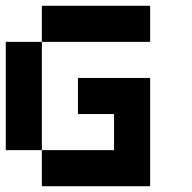

<svg xmlns="http://www.w3.org/2000/svg" viewBox="-20 -645 665 665"><path d="M125 -500V-625H500V-500ZM125 0V-125H0V-500H125V-125H375V-250H250V-375H500V0Z"/></svg>

Font: Tiny5
Style: Regular
Weight: 400
Designer: Stefan Schmidt
Foundry: Made with Bits'n'Picas by Kreative Software
Version: Version 1.002; ttfautohint (v1.8.4.7-5d5b)